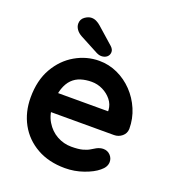

<svg xmlns="http://www.w3.org/2000/svg" viewBox="-135 -833 850 946"><g transform="rotate(20 290.0 -360.5)"><path d="M312 10Q227 10 164.5 -25.5Q102 -61 68.5 -122Q35 -183 35 -260Q35 -350 71.5 -413.5Q108 -477 167 -511Q226 -545 292 -545Q343 -545 388.5 -524Q434 -503 469 -466.5Q504 -430 524.5 -382Q545 -334 545 -280Q544 -256 526 -241Q508 -226 484 -226H102L72 -326H439L417 -306V-333Q415 -362 396.5 -385Q378 -408 350.5 -421.5Q323 -435 292 -435Q262 -435 236 -427Q210 -419 191 -400Q172 -381 161 -349Q150 -317 150 -268Q150 -214 172.5 -176.5Q195 -139 230.5 -119.5Q266 -100 306 -100Q343 -100 365 -106Q387 -112 400.5 -120.5Q414 -129 425 -135Q443 -144 459 -144Q481 -144 495.5 -129Q510 -114 510 -94Q510 -67 482 -45Q456 -23 409 -6.5Q362 10 312 10ZM291 -570Q286 -570 280 -571.5Q274 -573 268 -576L168 -629Q150 -639 140.5 -653Q131 -667 131 -682Q131 -705 149 -718Q167 -731 184 -731Q198 -731 210.5 -724.5Q223 -718 233 -709L319 -633Q333 -620 333 -606Q333 -590 321.5 -580Q310 -570 291 -570Z"/></g></svg>

Font: Quicksand Light
Style: Bold
Weight: 700
Version: Version 3.004